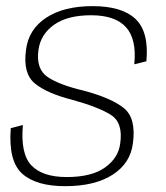

<svg xmlns="http://www.w3.org/2000/svg" viewBox="-20 -618 556 642"><path d="M198 4.5Q297.5 4.5 357 -34Q416.5 -72.5 424.5 -139.5Q435.5 -222.5 394.8 -256Q354 -289.5 261.5 -314.5Q180 -333.5 140 -360Q100 -386.5 108.5 -450.5Q115.5 -503 160.5 -535Q205.5 -567 284.5 -567Q365.5 -567 401.5 -526.8Q437.5 -486.5 429 -403L469.5 -413Q478.5 -511.5 433.2 -554.5Q388 -597.5 289.5 -597.5Q193.5 -597.5 134.5 -558.8Q75.5 -520 67 -451.5Q56 -372 96.8 -338.8Q137.5 -305.5 222.5 -284Q309 -260 350.5 -234Q392 -208 382 -138.5Q376 -90 331.2 -58Q286.5 -26 203 -26Q122.5 -26 85.2 -64.8Q48 -103.5 56.5 -200L16 -189.5Q7.5 -79.5 54 -37.5Q100.5 4.5 198 4.5Z"/></svg>

Font: Anybody UltraCondensed Thin ExtraLight
Style: Italic
Weight: 250
Italic angle: -10°
Version: Version 1.111